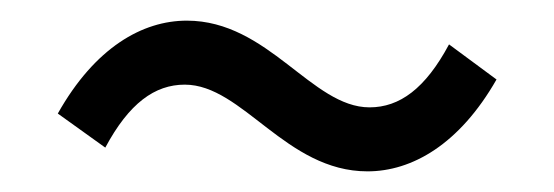

<svg xmlns="http://www.w3.org/2000/svg" viewBox="-20 -423 537 186"><path d="M336 -257C379 -257 425 -283 461 -346L415 -380C392 -337 367 -319 338 -319C282 -319 240 -403 161 -403C118 -403 72 -377 36 -313L82 -280C105 -323 130 -341 159 -341C215 -341 257 -257 336 -257Z"/></svg>

Font: Giro Sans Regular
Style: Regular
Weight: 400
Designer: Paul D. Hunt
Foundry: Adobe Systems Incorporated
Version: Version 1.000;PS 1.0;hotconv 1.0.88;makeotf.lib2.5.647800